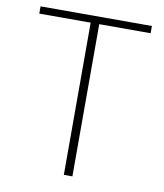

<svg xmlns="http://www.w3.org/2000/svg" viewBox="-82 -793 737 861"><g transform="rotate(10 286.5 -363.0)"><path d="M267 0H306V-693H540V-726H33V-693H267Z"/></g></svg>

Font: Source Han Sans JP ExtraLight
Style: Regular
Weight: 250
Designer: Ryoko NISHIZUKA 西塚涼子 (kana, bopomofo & ideographs); Paul D. Hunt (Latin, Greek & Cyrillic); Sandoll Communications 산돌커뮤니
Foundry: Adobe
Version: Version 2.001;hotconv 1.0.107;makeotfexe 2.5.65593